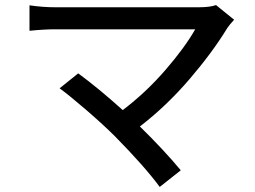

<svg xmlns="http://www.w3.org/2000/svg" viewBox="-20 -697 1017 766"><path d="M914.1 -618.2Q896.5 -599.6 886.7 -585Q827.1 -487.3 735.8 -380.9Q644.5 -274.4 538.1 -192.4Q634.8 -97.7 701.2 -17.6L617.2 48.8Q558.6 -31.2 438.5 -153.3Q393.6 -198.2 325.2 -257.3Q256.8 -316.4 217.8 -344.7L292 -404.3Q372.1 -345.7 469.7 -257.8Q562.5 -328.1 640.1 -418Q717.8 -507.8 758.8 -580.1H200.2Q156.2 -580.1 97.7 -574.2V-675.8Q150.4 -668 200.2 -668H771.5Q818.4 -668 841.8 -676.8Z"/></svg>

Font: Min Sans Medium
Style: Regular
Weight: 500
Designer: Jinseong-Kim, NotoSansCJK, Nunito
Foundry: Jinseong-Kim
Version: Version 1.400;Glyphs 3.1.2 (3151)